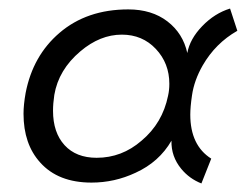

<svg xmlns="http://www.w3.org/2000/svg" viewBox="-20 -419 575 449"><path d="M518 -399 535 -347Q484 -318 454 -266Q434 -231 429 -196Q425 -169 425 -151Q425 -79 474 -48L451 10Q423 -1 404 -24Q380 -53 381 -90Q352 -40 297 -15Q248 8 194 8Q116 8 74 -39Q35 -82 35 -153Q35 -174 40 -202Q57 -289 119 -342Q183 -397 280 -397Q335 -397 371.5 -369Q408 -341 418 -295Q424 -328 453 -358Q482 -388 518 -399ZM373 -195Q376 -208 376 -223Q376 -271 344.5 -304.5Q313 -338 265 -338Q214 -338 168 -299Q117 -256 107 -197Q104 -177 104 -160Q104 -109 131 -79.5Q158 -50 206 -50Q265 -50 311 -90Q360 -131 373 -195Z"/></svg>

Font: GFS Neohellenic Rg
Style: Italic
Weight: 400
Italic angle: -12°
Designer: Takis Katsoulidis and George D. Matthiopoulos
Foundry: Takis Katsoulidis and George D. Matthiopoulos
Version: Version 1.0